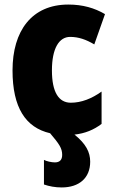

<svg xmlns="http://www.w3.org/2000/svg" viewBox="-20 -583 505 843"><path d="M253 97C253 120 241 130 221 130C206 130 184 125 173 119V227C196 235 222 240 251 240C328 240 376 198 376 127C376 85 357 48 307 8C353 3 392 -13 426 -39V-181C383 -150 337 -132 291 -132C238 -132 208 -178 208 -274C208 -370 239 -421 288 -421C324 -421 357 -410 394 -388L441 -521C395 -548 343 -563 280 -563C119 -563 35 -447 35 -274C35 -111 92 -23 200 2C240 49 253 68 253 97Z"/></svg>

Font: Noto Sans Condensed Black
Style: Regular
Weight: 900
Width: 3
Designer: Monotype Design Team
Foundry: Monotype Imaging Inc.
Version: Version 2.013